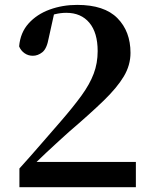

<svg xmlns="http://www.w3.org/2000/svg" viewBox="-20 -777 634 797"><path d="M60.6 0V-77.6Q106.8 -128.6 149.9 -178.6Q193.1 -228.6 230.1 -270.9Q284.6 -333.7 318.5 -380.6Q352.5 -427.5 368.9 -471Q385.4 -514.4 385.4 -564.9Q385.4 -641.3 350.9 -682.6Q316.4 -723.8 255.2 -723.8Q232 -723.8 208.1 -718Q184.2 -712.2 158.3 -698.2L205.3 -723.2L182.1 -618.4Q174.4 -575 155.8 -560.2Q137.2 -545.5 116.3 -545.5Q96.8 -545.5 81.6 -556.3Q66.4 -567.1 59.4 -584.4Q64.3 -641.5 98.7 -679.7Q133.1 -717.9 186.3 -737.3Q239.5 -756.7 300.4 -756.7Q413.2 -756.7 467.4 -701.6Q521.7 -646.6 521.7 -557.6Q521.7 -506.3 493.9 -459.8Q466.1 -413.2 409.8 -358.7Q353.4 -304.2 266.1 -229.4Q248.9 -214.1 224.4 -191.7Q199.8 -169.4 171.4 -142.7Q143 -116 113.9 -87.7L124.8 -123.3V-104.9H544V0Z"/></svg>

Font: Noto Serif SC ExtraLight
Style: Regular
Weight: 200
Designer: Ryoko NISHIZUKA 西塚涼子 (kana & ideographs); Frank Grießhammer (Latin, Greek & Cyrillic); Wenlong ZHANG 张文龙 (bopomofo); San
Foundry: Adobe
Version: Version 2.002-H1;hotconv 1.1.0;makeotfexe 2.6.0